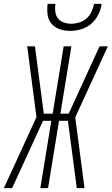

<svg xmlns="http://www.w3.org/2000/svg" viewBox="-35 -975 579 995"><path d="M403 0H363L317 -349H271L214 0H174L231 -349H188L28 0H-15L154 -368L106 -735H146L192 -386H238L295 -735H335L278 -386H321L481 -735H524L355 -367ZM329 -815Q301 -815 275 -823.5Q249 -832 232 -852Q215 -872 211.5 -899.5Q208 -927 212 -955H252Q249 -935 251.5 -914.5Q254 -894 265.5 -879.5Q277 -865 296 -858.5Q315 -852 335 -852Q355 -852 376 -858.5Q397 -865 413.5 -879.5Q430 -894 439.5 -914.5Q449 -935 452 -955H492Q488 -927 474.5 -899.5Q461 -872 438 -852Q415 -832 386 -823.5Q357 -815 329 -815Z"/></svg>

Font: Iosevka Curly Extralight
Style: Italic
Weight: 200
Italic angle: -9°
Monospace: yes
Designer: Belleve Invis
Foundry: Belleve Invis
Version: Version 22.1.2; ttfautohint (v1.8.4)